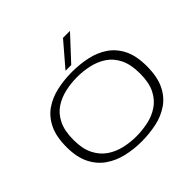

<svg xmlns="http://www.w3.org/2000/svg" viewBox="-221 -1162 1402 1402"><g transform="rotate(-45 480.5 -461.0)"><path d="M480 10Q400 10 325.5 -7.5Q251 -25 192 -66Q133 -107 98.5 -176.5Q64 -246 64 -350Q64 -457 98 -527Q132 -597 190.5 -637Q249 -677 324 -693.5Q399 -710 480 -710Q560 -710 635 -694Q710 -678 769 -638Q828 -598 862.5 -529Q897 -460 897 -353Q897 -244 863 -173.5Q829 -103 770 -62.5Q711 -22 636 -6Q561 10 480 10ZM480 -44Q542 -44 603 -57Q664 -70 714 -103.5Q764 -137 794 -196.5Q824 -256 824 -350Q824 -444 794 -504Q764 -564 714 -597Q664 -630 603 -643.5Q542 -657 480 -657Q418 -657 357 -643.5Q296 -630 246 -597Q196 -564 166.5 -504Q137 -444 137 -350Q137 -259 167 -199.5Q197 -140 246.5 -106Q296 -72 357 -58Q418 -44 480 -44ZM453 -749 610 -932H682L512 -749Z"/></g></svg>

Font: Georama Extended Light
Style: Regular
Weight: 300
Width: 7
Designer: Jean-Baptiste Levee
Foundry: Production Type
Version: Version 1.000